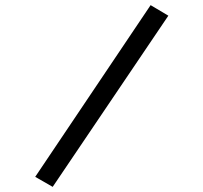

<svg xmlns="http://www.w3.org/2000/svg" viewBox="-20 -685 790 747"><path d="M185 42 117 3 566 -665 635 -624Z"/></svg>

Font: Inconsolata ExtraExpanded
Style: Regular
Weight: 400
Width: 8
Monospace: yes
Designer: Raph Levien, Cyreal, Brenton Simpson
Foundry: Raph Levien, Cyreal, Google
Version: Version 3.000; ttfautohint (v1.8.2.53-6de2)